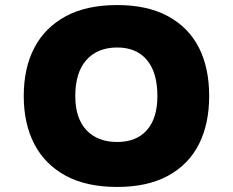

<svg xmlns="http://www.w3.org/2000/svg" viewBox="-20 -730 922 760"><path d="M444 10Q322 10 240 -34.5Q158 -79 116 -159.5Q74 -240 74 -350Q74 -461 116 -541Q158 -621 240 -665.5Q322 -710 444 -710Q564 -710 645.5 -665.5Q727 -621 767.5 -541Q808 -461 808 -350Q808 -240 767.5 -159.5Q727 -79 645.5 -34.5Q564 10 444 10ZM444 -168Q520 -168 561.5 -215Q603 -262 603 -350Q603 -443 561.5 -492.5Q520 -542 444 -542Q366 -542 322 -492.5Q278 -443 278 -350Q278 -262 322 -215Q366 -168 444 -168Z"/></svg>

Font: Lexend Peta Black
Style: Regular
Weight: 900
Version: Version 1.007